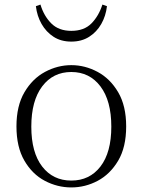

<svg xmlns="http://www.w3.org/2000/svg" viewBox="-20 -806 624 840"><path d="M292 14Q231 14 176 -15Q121 -44 86.5 -103.5Q52 -163 52 -253Q52 -343 87 -402.5Q122 -462 177 -491.5Q232 -521 292 -521Q352 -521 407 -491.5Q462 -462 497 -402.5Q532 -343 532 -253Q532 -162 497 -103Q462 -44 407.5 -15Q353 14 292 14ZM292 -16Q372 -16 419.5 -77.5Q467 -139 467 -252Q467 -365 419.5 -428Q372 -491 292 -491Q212 -491 164.5 -428Q117 -365 117 -252Q117 -139 164.5 -77.5Q212 -16 292 -16ZM137 -779 157 -786Q172 -736 204.5 -703.5Q237 -671 292 -671Q348 -671 380 -703.5Q412 -736 428 -786L448 -779Q443 -736 423 -701Q403 -666 370 -645Q337 -624 292 -624Q247 -624 214.5 -645Q182 -666 162 -701Q142 -736 137 -779Z"/></svg>

Font: Early Summer Mincho VF
Style: Regular
Weight: 250
Designer: GuiWonder
Version: Version 1.002